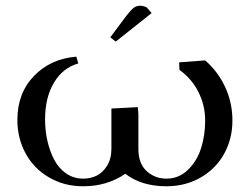

<svg xmlns="http://www.w3.org/2000/svg" viewBox="-20 -651 874 674"><path d="M41 -230Q41 -324.2 99.4 -384.5Q157.7 -444.8 248 -452.1L254.9 -428.2Q201.2 -413.6 169.7 -361.3Q138.2 -309.1 138.2 -231Q138.2 -192.4 146.5 -156.2Q154.8 -120.1 170.4 -90.1Q186 -60.1 212.4 -42Q238.8 -23.9 272 -23.9Q296.9 -23.9 318.4 -33.9Q339.8 -43.9 355.5 -68.6Q371.1 -93.3 371.1 -128.9V-270L463.9 -274.9L465.8 -250V-128.9Q465.8 -76.7 494.9 -50.3Q523.9 -23.9 564 -23.9Q607.9 -23.9 639.6 -54.7Q671.4 -85.4 685.8 -130.6Q700.2 -175.8 700.2 -228Q700.2 -280.8 676.8 -327.6Q653.3 -374.5 609.9 -405.8L608.9 -432.1L700.2 -439Q746.1 -398.9 771 -344.2Q795.9 -289.6 795.9 -228Q795.9 -164.1 767.1 -111.6Q738.3 -59.1 684.8 -28.1Q631.3 2.9 564 2.9Q476.6 2.9 419.9 -41Q356 2.9 272 2.9Q204.6 2.9 151.4 -28.6Q98.1 -60.1 69.6 -113Q41 -166 41 -230ZM367.2 -520 424.8 -597.2Q440.4 -616.7 449.7 -623.8Q459 -630.9 473.1 -630.9Q478.5 -630.9 484.4 -629.2Q490.2 -627.4 493.2 -626L496.1 -624L512.2 -605L386.2 -504.9Z"/></svg>

Font: Dehuti Alt
Style: Bold
Weight: 700
Version: Version 1.2